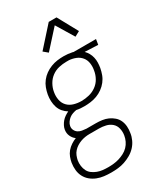

<svg xmlns="http://www.w3.org/2000/svg" viewBox="-253 -843 989 1157"><g transform="rotate(-30 242.0 -264.5)"><path d="M165 223Q139 223 114.5 220Q90 217 67.5 208Q45 199 27 184Q9 169 -2 148Q-13 127 -15.5 102.5Q-18 78 -14 52Q-11 34 -4 15.5Q3 -3 16 -18.5Q29 -34 46.5 -45.5Q64 -57 82 -64Q65 -76 55.5 -96.5Q46 -117 50 -141Q52 -154 59 -167.5Q66 -181 75.5 -192Q85 -203 97.5 -211.5Q110 -220 123 -226Q105 -237 91.5 -253Q78 -269 71.5 -289Q65 -309 64 -331.5Q63 -354 67 -376Q71 -398 79 -419.5Q87 -441 101.5 -459.5Q116 -478 135 -491.5Q154 -505 176 -513.5Q198 -522 220 -525Q242 -528 264 -528Q279 -528 294 -526.5Q309 -525 323 -522L330 -520H486L480 -483L388 -487Q400 -475 408.5 -460Q417 -445 421 -427.5Q425 -410 424.5 -392Q424 -374 421 -356Q417 -334 409 -312.5Q401 -291 386.5 -272.5Q372 -254 352.5 -240Q333 -226 311.5 -218Q290 -210 267.5 -207Q245 -204 224 -204Q210 -204 196.5 -205Q183 -206 169 -209Q157 -207 143.5 -202.5Q130 -198 119 -189.5Q108 -181 99.5 -169Q91 -157 89 -144Q86 -129 92.5 -115.5Q99 -102 110.5 -94.5Q122 -87 136.5 -84.5Q151 -82 166 -81H231Q253 -81 274.5 -78Q296 -75 315 -66.5Q334 -58 350 -44Q366 -30 374.5 -11Q383 8 384.5 30Q386 52 382 74Q379 97 368.5 119.5Q358 142 341 160Q324 178 302 190.5Q280 203 257.5 210.5Q235 218 211.5 220.5Q188 223 165 223ZM224 -240Q250 -240 277 -246.5Q304 -253 327 -269.5Q350 -286 363.5 -310.5Q377 -335 381 -361Q386 -386 382.5 -410.5Q379 -435 364.5 -453Q350 -471 328 -480Q306 -489 281 -491H263Q237 -491 210.5 -485Q184 -479 161.5 -462.5Q139 -446 125 -421Q111 -396 107 -370Q102 -343 107 -317Q112 -291 129 -273Q146 -255 171.5 -247.5Q197 -240 224 -240ZM165 186Q183 186 202 184Q221 182 239.5 176.5Q258 171 276.5 161.5Q295 152 309 137.5Q323 123 331.5 105Q340 87 343 68Q347 44 341.5 20.5Q336 -3 319 -18Q302 -33 278.5 -38.5Q255 -44 231 -44H165Q150 -44 134.5 -41.5Q119 -39 104 -33.5Q89 -28 75.5 -19.5Q62 -11 51 1Q40 13 34 28Q28 43 25 58Q22 77 24.5 96Q27 115 35 131Q43 147 58 158Q73 169 90.5 175.5Q108 182 126.5 184Q145 186 165 186ZM199 -591 169 -616 291 -752H345L421 -613L386 -594L312 -716Z"/></g></svg>

Font: Iosevka SS18 Extralight
Style: Italic
Weight: 200
Italic angle: -9°
Monospace: yes
Designer: Belleve Invis
Foundry: Belleve Invis
Version: Version 25.1.1; ttfautohint (v1.8.4)